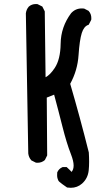

<svg xmlns="http://www.w3.org/2000/svg" viewBox="-20 -772 540 932"><path d="M305.7 138.2Q278.3 119.6 267.6 109.9Q261.7 104.5 258.8 92.3Q257.3 85.9 257.3 78.4Q257.3 70.8 257.8 64.5Q262.2 55.2 268.1 49.3Q273.9 43.5 283.7 39.1H303.7Q320.3 54.2 327.6 62.5Q331.1 58.1 334.5 50.3Q337.4 42 337.4 31.7Q337.4 9.8 324.2 -23.9Q303.2 -77.6 283.2 -157.2Q263.2 -236.8 242.7 -312.5L207 -298.3L209 -17.6L197.8 4.9Q182.6 18.1 162.1 18.1Q158.7 18.1 154.3 17.6L131.8 6.3L130.9 4.9Q119.6 -8.3 117.2 -26.9L105.5 -707.5Q107.9 -726.1 119.6 -739.7Q133.8 -752.4 154.3 -752.4Q157.2 -752.4 162.1 -752L185.5 -740.2L197.3 -716.8L201.2 -397Q223.1 -408.2 245.6 -441.9Q273.4 -483.9 274.4 -560.1Q275.4 -641.1 325.2 -708Q346.2 -731 376.5 -731Q381.3 -731 388.2 -730.5L410.2 -719.2L411.1 -717.8Q423.3 -704.1 423.3 -683.6Q423.3 -680.7 422.9 -675.8L410.6 -651.9L407.7 -650.9Q387.2 -643.6 377 -611.8Q366.2 -577.6 361.3 -504.4Q356.4 -430.2 320.8 -365.2Q367.7 -205.1 411.1 -32.2Q412.6 -8.8 412.6 12.9Q412.6 34.7 410.6 54.7Q406.7 93.8 378.4 119.1Q355 139.6 323.7 139.6Q315.9 139.6 305.7 138.2Z"/></svg>

Font: Bakudai
Style: Bold
Weight: 700
Version: Version 1.48